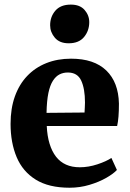

<svg xmlns="http://www.w3.org/2000/svg" viewBox="-20 -824 578 854"><path d="M289.5 11Q197 11 139 -25Q81 -61 54 -125.2Q27 -189.5 27 -273Q27 -341.5 46.2 -395.2Q65.5 -449 101 -486.2Q136.5 -523.5 186 -543.2Q235.5 -563 296 -563Q398.5 -563 452.8 -510.5Q507 -458 509 -363Q509 -330 507 -305.5Q505 -281 501 -263.5H188Q190 -219 200.5 -184.8Q211 -150.5 229.2 -127Q247.5 -103.5 273.8 -91.8Q300 -80 335 -80Q373.5 -80 413.5 -93.2Q453.5 -106.5 475.5 -121.5L500 -68Q485 -51.5 452.8 -33Q420.5 -14.5 378 -1.8Q335.5 11 289.5 11ZM187 -322 356 -323.5Q356.5 -334.5 357.2 -345.8Q358 -357 358 -368Q358 -429.5 341.2 -465.5Q324.5 -501.5 281.5 -501.5Q261.5 -501.5 245 -493.2Q228.5 -485 215.5 -465Q202.5 -445 195.2 -410.2Q188 -375.5 187 -322ZM285 -631.5Q245 -631.5 224 -656.2Q203 -681 203 -711.5Q203 -749.5 226.2 -776.5Q249.5 -803.5 294.5 -803.5H295.5Q335.5 -803.5 356.2 -779.8Q377 -756 377 -725.5Q377 -687.5 354 -659.5Q331 -631.5 286 -631.5Z"/></svg>

Font: Merriweather 36pt ExtraBold
Style: Regular
Weight: 800
Designer: Eben Sorkin
Foundry: Eben Sorkin
Version: Version 2.100